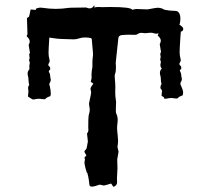

<svg xmlns="http://www.w3.org/2000/svg" viewBox="-20 -731 815 751"><path d="M172.9 -584Q169.9 -538.6 169.9 -523.9Q169.9 -511.2 173.3 -499Q174.3 -496.1 174.3 -493.2Q174.3 -488.3 171.6 -484.4Q168.9 -480.5 168.9 -478Q168.9 -474.6 172.4 -471.7Q175.8 -468.8 176 -466.6Q176.3 -464.4 176.3 -459Q170.9 -455.1 170.9 -451.7Q170.9 -450.2 171.9 -448.7Q176.3 -441.9 176.3 -434.1Q176.3 -429.7 177.5 -425.8Q178.7 -421.9 178.7 -418.9Q178.7 -413.1 174.8 -407.2Q172.9 -403.8 172.9 -400.9Q172.9 -397.9 174.3 -395Q174.3 -394.5 174.8 -394.5Q178.7 -375 178.7 -365.7Q178.7 -360.4 176.8 -355Q173.8 -353.5 170.4 -352.5Q162.1 -349.6 159.7 -346.2Q157.2 -342.8 154.8 -342.8Q147.5 -342.8 145 -343.3Q138.7 -344.7 132.3 -344.7Q124.5 -344.7 116.7 -342.8Q113.3 -341.8 110.4 -341.8Q106 -341.8 99.1 -347.2L89.4 -353.5L91.3 -374L89.8 -386.7Q89.8 -393.6 94.2 -398.9Q91.3 -410.2 91.3 -421.9Q91.3 -428.2 88.9 -435.1Q87.9 -439 87.9 -442.9Q87.9 -452.1 95.2 -460.4Q95.2 -471.7 94.7 -473.6Q94.7 -477.5 95.7 -480.2Q96.7 -482.9 96.7 -485.8Q96.2 -488.3 95 -491.2Q93.8 -494.1 93.8 -495.6Q93.8 -497.1 94.2 -498Q95.7 -501.5 95.7 -505.4Q95.7 -507.8 95 -510.3Q94.2 -512.7 94.2 -517.1Q94.2 -521 97.2 -523.9Q93.3 -549.3 92.8 -551Q92.3 -552.7 92.3 -555.2Q92.3 -557.1 93.8 -558.6Q96.2 -564 96.2 -568.8Q96.2 -577.6 87.9 -585.4L84 -589.8Q87.4 -595.2 87.4 -598.6L85.4 -660.6Q92.3 -664.1 93.5 -666Q94.7 -668 99.6 -693.8Q107.4 -693.8 110.1 -693.1Q112.8 -692.4 116.2 -692.4Q118.2 -692.4 121.1 -692.9L120.1 -696.8Q128.4 -700.7 136.7 -701.2L144 -700.7Q174.8 -696.3 197.8 -696.3Q223.1 -696.3 248 -700.2Q254.9 -701.2 285.2 -701.2Q300.8 -701.7 316.9 -701.7Q324.7 -698.2 330.6 -698.2Q342.3 -698.2 348.6 -710.9L350.6 -699.2L353 -703.1L366.7 -703.6Q376 -703.6 379.4 -703.1L412.6 -703.6Q491.7 -703.6 497.1 -692.9L512.2 -695.8L557.6 -694.3Q590.8 -700.7 596.2 -700.7Q611.3 -700.7 623 -692.9Q644.5 -688.5 665 -688.5Q681.6 -688.5 685.1 -666.5L685.5 -659.2Q685.5 -641.6 681.6 -635.3L686.5 -631.3Q696.8 -624 696.8 -618.2Q696.8 -609.4 687 -606.9H686.5Q686.5 -605.5 687 -604.5Q688 -604 689.5 -604H687V-601.1Q687 -597.2 686 -591.8Q682.6 -542.5 682.6 -526.9Q682.6 -514.2 686 -502Q687 -499 687 -496.1Q687 -491.2 684.3 -487.3Q681.6 -483.4 681.6 -481Q681.6 -477.5 685.1 -474.6Q688.5 -471.7 688.7 -469.5Q689 -467.3 689 -461.9Q683.6 -458 683.6 -454.6Q683.6 -453.1 684.6 -451.7Q689 -444.8 689 -437Q689 -432.6 690.2 -428.7Q691.4 -424.8 691.4 -421.9Q691.4 -416 687.5 -410.2Q685.5 -406.7 685.5 -403.8Q685.5 -400.9 687 -397.9Q687 -397.5 687.5 -397.5Q696.3 -377.9 696.3 -368.7Q696.3 -363.3 694.3 -357.9Q691.4 -356.4 688 -355.5Q679.7 -352.5 677.2 -349.1Q674.8 -345.7 672.4 -345.7Q665 -345.7 662.6 -346.2Q656.2 -347.7 649.9 -347.7Q642.1 -347.7 634.3 -345.7Q630.9 -344.7 627.9 -344.7Q621.1 -344.7 621.1 -347.7L621.6 -350.1L611.8 -356.4L613.8 -377L607.9 -385.3L607.4 -389.6Q607.4 -396.5 611.8 -401.9Q608.9 -413.1 608.9 -424.8Q608.9 -431.2 606.4 -438Q605.5 -441.9 605.5 -445.8Q605.5 -455.1 612.8 -463.4Q607.9 -467.8 607.9 -472.7L607.4 -476.6Q607.4 -480.5 608.4 -483.2Q609.4 -485.8 609.4 -488.8Q608.9 -491.2 607.7 -494.1Q606.4 -497.1 606.4 -498.5Q606.4 -500 606.9 -501Q608.4 -504.4 608.4 -508.3Q608.4 -510.7 607.7 -513.2Q606.9 -515.6 606.9 -520Q606.9 -523.9 609.9 -526.9Q606 -552.2 605.5 -554Q605 -555.7 605 -558.1Q605 -560.1 606.4 -561.5Q608.9 -566.9 608.9 -571.8Q608.9 -580.6 600.6 -588.4L596.7 -592.8Q600.1 -597.7 600.1 -601.1L597.2 -600.1Q594.7 -599.1 591.3 -599.1Q587.9 -599.1 583.5 -600.6Q576.2 -603 568.8 -603Q563.5 -603 558.3 -602.1Q553.2 -601.1 548.3 -601.1Q544.9 -601.1 541.3 -601.8Q537.6 -602.5 533.7 -602.5Q524.9 -602.5 518.1 -597.7Q514.2 -594.7 507.8 -594.7L483.9 -595.2Q471.2 -595.2 456.5 -593.8Q443.8 -592.3 442.9 -581.1Q432.6 -488.3 432.6 -485.4L433.6 -469.2Q433.6 -450.2 430.2 -442.4Q428.7 -439 428.7 -433.1L429.2 -423.3Q431.2 -403.3 431.2 -390.1L430.7 -375Q430.7 -364.7 431.2 -355.5Q433.1 -344.2 434.1 -332.5L433.6 -319.3Q433.6 -306.2 433.1 -301.3Q433.1 -290.5 434.6 -287.1Q440.4 -275.9 440.4 -261.2Q440.4 -255.4 439.5 -249.5Q438 -240.2 438 -229Q438 -220.7 440.4 -200.7L441.9 -180.7Q441.9 -172.4 439.5 -155.8L443.8 -137.7L438.5 -107.4L439.5 -74.2L437.5 -33.2L438 -16.6Q437 -4.9 423.8 0Q418.9 -6.3 414.6 -13.2L405.3 -10.3Q389.6 -5.4 385.3 -5.4Q380.9 -6.8 370.1 -8.8Q347.7 -1 339.8 -1Q334 -1 331.1 -3.9L329.6 -9.3Q328.1 -25.9 324.7 -42.5Q322.3 -49.3 322.3 -52.7V-53.7Q320.3 -54.7 319.1 -56.9Q317.9 -59.1 314.2 -74Q310.5 -88.9 310.5 -94.2Q310.5 -101.1 312.5 -106.9L310.5 -113.3Q310.5 -117.2 314 -118.9Q317.4 -120.6 317.4 -123Q317.4 -125 315.4 -127.4Q310.1 -135.3 310.1 -138.7Q310.1 -141.1 317.9 -148.4Q318.8 -148.4 323.7 -177.7L320.3 -209Q325.7 -214.4 325.7 -223.1L325.2 -232.9Q325.2 -270 326.7 -278.8Q331.1 -294.4 331.1 -300.3Q331.1 -305.7 329.8 -312.3Q328.6 -318.8 328.1 -325.2L330.1 -335.9Q336.4 -363.8 336.4 -369.1Q336.4 -373.5 335.2 -376.7Q334 -379.9 334 -382.8Q334 -386.7 336.4 -391.1L345.2 -403.8L335 -411.1L338.4 -426.3L337.9 -434.6Q337.9 -444.3 339.1 -454.3Q340.3 -464.4 341.3 -466.3Q341.3 -499 342.5 -504.4Q343.8 -509.8 343.8 -522Q342.8 -538.6 338.9 -578.6L335.9 -582Q323.7 -584.5 313 -584.5Q299.8 -584.5 289.3 -580.8Q278.8 -577.1 268.1 -577.1Q209.5 -578.1 192.9 -581.1Q182.6 -582.5 172.9 -584Z"/></svg>

Font: Kurland
Style: Regular
Weight: 400
Designer: GGBot
Version: 0.22